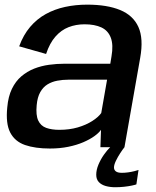

<svg xmlns="http://www.w3.org/2000/svg" viewBox="-20 -618 654 806"><path d="M189.5 5.5Q231.5 5.5 266.8 -1.8Q302 -9 329.8 -21Q357.5 -33 376.2 -46.5Q395 -60 404 -73L401.5 0H502.5L568.5 -375Q583 -456 561 -504.8Q539 -553.5 484.2 -576Q429.5 -598.5 346 -598.5Q297.5 -598.5 253.5 -589Q209.5 -579.5 172.2 -559Q135 -538.5 106.5 -505Q78 -471.5 60.5 -423.5L173.5 -391.5Q188.5 -437 212.8 -464.5Q237 -492 268 -504Q299 -516 335 -516Q377.5 -516 405.8 -502.8Q434 -489.5 445.2 -459.5Q456.5 -429.5 448 -381L443 -350.5H251Q218.5 -350.5 185.8 -346Q153 -341.5 123.2 -329.8Q93.5 -318 69.5 -297.5Q45.5 -277 30 -245Q14.5 -213 10.5 -167.5Q3.5 -99 23 -61.5Q42.5 -24 85.2 -9.2Q128 5.5 189.5 5.5ZM229 -73Q197 -73 174 -81.2Q151 -89.5 140.5 -112Q130 -134.5 134 -176.5Q137 -210 149 -231.2Q161 -252.5 179.5 -263.8Q198 -275 220.5 -279.2Q243 -283.5 267.5 -283.5H429.5L405 -143.5Q392.5 -126 367 -109.8Q341.5 -93.5 306.5 -83.2Q271.5 -73 229 -73ZM463.5 168Q483 168 501.2 166Q519.5 164 533.5 161Q547.5 158 552.5 156L561.5 95.5Q556 97.5 544.2 100.5Q532.5 103.5 518.5 105.5Q504.5 107.5 491.5 107.5Q474.5 107.5 466.5 101.5Q458.5 95.5 458.5 85Q458.5 74 466.5 57.2Q474.5 40.5 485 24.5Q495.5 8.5 502.5 0H442.5Q430 12 416.2 31.5Q402.5 51 393.2 73.2Q384 95.5 384 115.5Q384 135 395 146.5Q406 158 424.2 163Q442.5 168 463.5 168Z"/></svg>

Font: Anybody Thin Medium
Style: Italic
Weight: 500
Italic angle: -10°
Version: Version 1.113;gftools[0.9.25]